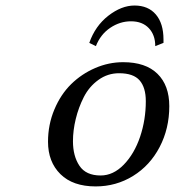

<svg xmlns="http://www.w3.org/2000/svg" viewBox="-20 -665 633 695"><path d="M542 -498Q542 -538.6 518.6 -563.2Q495.1 -587.9 454.1 -587.9Q414.1 -587.9 378.9 -564.2Q343.8 -540.5 327.1 -498L303.2 -509.8Q324.7 -571.3 372.3 -608.2Q419.9 -645 466.8 -645Q516.6 -645 544.2 -612.5Q571.8 -580.1 571.8 -522V-509.8ZM425.8 -439.9Q507.3 -439.9 550 -397.9Q592.8 -356 592.8 -280.8Q592.8 -199.7 557.9 -132.8Q522.9 -65.9 461.7 -28.1Q400.4 9.8 326.2 9.8Q243.7 9.8 198.7 -34.7Q153.8 -79.1 153.8 -151.9Q153.8 -213.9 176.8 -268.6Q199.7 -323.2 237.5 -360.4Q275.4 -397.5 324.5 -418.7Q373.5 -439.9 425.8 -439.9ZM411.1 -399.9Q369.6 -399.9 336.2 -375.7Q302.7 -351.6 283.4 -313.7Q264.2 -275.9 254.2 -234.4Q244.1 -192.9 244.1 -153.8Q244.1 -100.1 267.6 -64.9Q291 -29.8 344.2 -29.8Q390.1 -29.8 428.2 -69.1Q466.3 -108.4 487.1 -169.9Q507.8 -231.4 507.8 -298.8Q507.8 -348.1 485.4 -374Q462.9 -399.9 411.1 -399.9Z"/></svg>

Font: Linear Smooth
Style: Italic
Weight: 400
Designer: Philipp H. Poll, Flanker
Foundry: Philipp H. Poll, reworked by Flanker
Version: Version 1.061 | FøM Fix